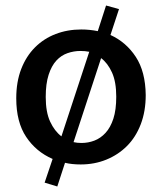

<svg xmlns="http://www.w3.org/2000/svg" viewBox="-20 -587 588 697"><path d="M365 -567 412 -554 381 -460Q438 -434 473 -380.5Q508 -327 509 -242Q509 -183 491 -136Q473 -89 441 -57Q409 -25 366 -7.5Q323 10 273 10Q241 10 216 4L188 90L142 76L171 -10Q111 -36 75 -90Q39 -144 39 -230Q39 -290 57 -336.5Q75 -383 107 -415Q139 -447 182 -463.5Q225 -480 275 -480Q305 -480 335 -474ZM272 -402Q248 -402 225 -394Q202 -386 184.5 -367Q167 -348 156.5 -315.5Q146 -283 146 -235Q146 -180 162 -145.5Q178 -111 203 -92L304 -399Q289 -402 272 -402ZM402 -236Q402 -290 386.5 -324Q371 -358 347 -376L247 -71Q260 -68 276 -68Q300 -68 322.5 -76.5Q345 -85 363 -104.5Q381 -124 391.5 -156Q402 -188 402 -236Z"/></svg>

Font: Mukta Malar Medium
Style: Regular
Weight: 500
Designer: Aadarsh Rajan, Girish Dalvi, Yashodeep Gholap
Foundry: Ek Type
Version: Version 2.538;PS 1.000;hotconv 16.6.51;makeotf.lib2.5.65220;